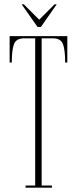

<svg xmlns="http://www.w3.org/2000/svg" viewBox="-20 -867 356 887"><path d="M98 0V-10H142.5V-690H92Q55 -690 44.8 -663.5Q34.5 -637 34.5 -578H24.5V-700H291V-578H281Q281 -637 270.8 -663.5Q260.5 -690 223.5 -690H172.5V-10H220V0ZM153.5 -742.5 80 -847H90L161 -776L232 -847H242L169 -742.5Z"/></svg>

Font: Imbue 100pt Thin
Style: Regular
Weight: 100
Designer: Tyler Finck
Foundry: Etcetera Type Company
Version: Version 1.102; ttfautohint (v1.8.3)